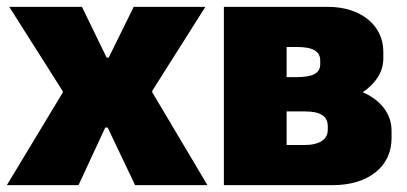

<svg xmlns="http://www.w3.org/2000/svg" viewBox="-20 -540 1187 560"><path d="M0 0H209L287 -168H294L374 0H585L424 -271V-275L579 -520H370L297 -372H291L219 -520H7L163 -274V-270Z M633 0H951C1055 0 1122 -55 1122 -136V-159C1122 -209 1089 -249 1038 -271C1075 -296 1098 -330 1098 -369V-390C1098 -466 1032 -520 937 -520H633ZM816 -315V-403H845C892 -403 914 -391 914 -363V-353C914 -326 892 -315 844 -315ZM816 -117V-215H870C913 -215 936 -202 936 -172V-161C936 -134 913 -117 867 -117Z"/></svg>

Font: Fixel Text Black
Style: Regular
Weight: 900
Width: 4
Designer: AlfaBravo + MacPaw
Foundry: Kyrylo Tkachov, Marchela Mozhyna, Serhii Makarenko, Maria Weinstein, Zakhar Kryvoshyya
Version: Version 1.211